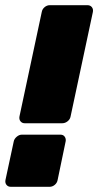

<svg xmlns="http://www.w3.org/2000/svg" viewBox="-24 -720 378 740"><path d="M71 -245Q61 -245 55 -252.5Q49 -260 51 -271L137 -674Q139 -685 148 -692.5Q157 -700 168 -700H313Q324 -700 330 -692.5Q336 -685 334 -674L248 -271Q246 -260 236.5 -252.5Q227 -245 216 -245ZM18 0Q7 0 1 -7.5Q-5 -15 -3 -26L29 -175Q31 -185 40.5 -193Q50 -201 60 -201H209Q220 -201 225.5 -193Q231 -185 229 -175L198 -26Q196 -15 187 -7.5Q178 0 167 0Z"/></svg>

Font: Rubik Light ExtraBold
Style: Italic
Weight: 800
Italic angle: -12°
Version: Version 2.104